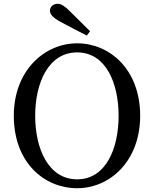

<svg xmlns="http://www.w3.org/2000/svg" viewBox="-20 -979 813 1015"><path d="M456 -814C422 -848 387 -883 351 -918C321 -948 303 -959 285 -959C263 -959 244 -944 244 -923C244 -903 260 -885 301 -863C345 -839 392 -815 439 -791ZM166 -367C166 -539 235 -702 388 -702C540 -702 607 -539 607 -367C607 -194 540 -31 388 -31C235 -31 166 -194 166 -367ZM388 -750C216 -750 53 -607 53 -367C53 -118 215 16 388 16C560 16 721 -126 721 -367C721 -614 558 -750 388 -750Z"/></svg>

Font: Noto Serif CJK JP Medium
Style: Regular
Weight: 500
Designer: Ryoko NISHIZUKA 西塚涼子 (kana & ideographs); Frank Grießhammer (Latin, Greek & Cyrillic); Wenlong ZHANG 张文龙 (bopomofo); San
Foundry: Adobe Systems Incorporated
Version: Version 1.000;PS 1;hotconv 16.6.53;makeotf.lib2.5.65590